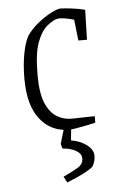

<svg xmlns="http://www.w3.org/2000/svg" viewBox="-50 -487 429 730"><g transform="rotate(-5 164.5 -121.5)"><path d="M202 10Q133 10 91 -43Q49 -96 49 -198Q49 -251 57 -293Q65 -335 78 -359Q95 -384 121.5 -405.5Q148 -427 173 -439.5Q198 -452 208 -452Q223 -452 251 -448.5Q279 -445 302 -439L299 -325H266L257 -405Q244 -409 228.5 -412Q213 -415 201 -415Q182 -415 154 -392Q131 -373 115.5 -331Q100 -289 100 -207Q100 -140 115.5 -102Q131 -64 157 -47.5Q183 -31 215 -31L303 -33V-8Q290 -5 268.5 -0.5Q247 4 228 7Q209 10 202 10ZM177 209 165 186Q202 169 222 156.5Q242 144 242 123Q242 105 221.5 93Q201 81 170 79L165 61L186 -10L211 -8L205 51Q238 56 263.5 74.5Q289 93 289 117Q289 139 277 158Q267 167 242.5 180Q218 193 177 209Z"/></g></svg>

Font: Grenze Gotisch ExtraLight
Style: Regular
Weight: 200
Designer: Renata Polastri
Foundry: Omnibus-Type
Version: Version 1.001